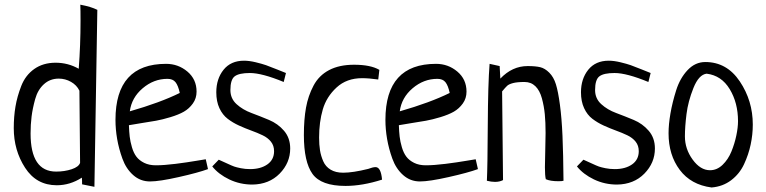

<svg xmlns="http://www.w3.org/2000/svg" viewBox="-20 -789 3341 837"><path d="M391.6 25.4 337.9 14.6Q337.9 -4.9 336.9 -14.6Q285.2 18.6 227.5 18.6Q138.7 18.6 89.4 -57.6Q40 -133.8 40 -230.5Q40 -280.3 47.4 -324.2Q54.7 -368.2 72.8 -414.6Q90.8 -460.9 129.4 -488.3Q168 -515.6 222.7 -515.6Q276.4 -515.6 323.2 -489.3Q331.1 -592.8 331.1 -698.2Q331.1 -746.1 330.1 -768.6Q377 -759.8 404.3 -746.1ZM329.1 -79.1 326.2 -393.6Q314.5 -418 289.6 -432.1Q264.6 -446.3 236.3 -446.3Q198.2 -446.3 171.4 -421.9Q144.5 -397.5 133.3 -356.9Q122.1 -316.4 117.7 -281.2Q113.3 -246.1 113.3 -207Q113.3 -41 224.6 -41Q261.7 -41 292.5 -51.3Q323.2 -61.5 329.1 -79.1Z M877 -94.7 886.7 -51.8Q843.8 -36.1 759.3 -17.1Q674.8 2 633.8 2Q591.8 2 560.5 -25.9Q529.3 -53.7 513.7 -97.2Q498 -140.6 490.7 -183.1Q483.4 -225.6 483.4 -266.6Q483.4 -510.7 704.1 -510.7Q756.8 -510.7 796.9 -477.1Q836.9 -443.4 836.9 -389.6Q836.9 -360.4 820.8 -337.9Q804.7 -315.4 781.7 -302.2Q758.8 -289.1 723.1 -278.3Q687.5 -267.6 660.2 -262.7Q632.8 -257.8 594.7 -252Q556.6 -246.1 542 -243.2Q543 -214.8 545.4 -193.4Q547.9 -171.9 555.2 -147Q562.5 -122.1 574.7 -106Q586.9 -89.8 608.4 -79.1Q629.9 -68.4 659.2 -68.4Q694.3 -68.4 745.1 -74.7Q795.9 -81.1 835.4 -87.9Q875 -94.7 877 -94.7ZM545.9 -303.7Q678.7 -341.8 763.7 -383.8Q756.8 -416 745.1 -430.7Q733.4 -445.3 710 -445.3Q650.4 -445.3 602.1 -404.3Q553.7 -363.3 545.9 -303.7Z M1226.6 -470.7 1216.8 -431.6Q1122.1 -470.7 1069.3 -470.7Q1022.5 -470.7 1003.4 -456.5Q984.4 -442.4 984.4 -396.5Q984.4 -359.4 1011.2 -335Q1038.1 -310.5 1076.2 -296.4Q1114.3 -282.2 1152.8 -266.1Q1191.4 -250 1218.3 -218.8Q1245.1 -187.5 1245.1 -141.6Q1245.1 -79.1 1199.2 -32.2Q1153.3 14.6 1080.1 15.6Q1026.4 15.6 979.5 -6.8Q932.6 -29.3 905.3 -63.5L933.6 -92.8Q945.3 -87.9 968.3 -77.1Q991.2 -66.4 1001 -63Q1010.7 -59.6 1029.8 -55.7Q1048.8 -51.8 1070.3 -51.8Q1116.2 -51.8 1145.5 -72.3Q1174.8 -92.8 1174.8 -129.9Q1174.8 -154.3 1161.1 -171.4Q1147.5 -188.5 1125 -199.2Q1102.5 -210 1075.7 -219.7Q1048.8 -229.5 1022 -241.7Q995.1 -253.9 972.7 -271Q950.2 -288.1 936.5 -317.4Q922.9 -346.7 922.9 -386.7Q922.9 -445.3 954.6 -484.9Q986.3 -524.4 1043.9 -524.4Q1066.4 -524.4 1094.7 -517.6Q1123 -510.7 1139.6 -504.9Q1156.2 -499 1189 -485.8Q1221.7 -472.7 1226.6 -470.7Z M1633.8 -484.4 1628.9 -442.4Q1587.9 -448.2 1558.6 -448.2Q1491.2 -448.2 1447.3 -407.7Q1403.3 -367.2 1387.2 -312Q1371.1 -256.8 1371.1 -189.5Q1371.1 -158.2 1375 -133.8Q1378.9 -109.4 1389.2 -85.9Q1399.4 -62.5 1421.4 -49.3Q1443.4 -36.1 1475.6 -36.1Q1518.6 -36.1 1585 -52.7Q1605.5 -60.5 1617.2 -60.5Q1640.6 -60.5 1645.5 -5.9Q1559.6 21.5 1486.3 21.5Q1379.9 21.5 1342.3 -30.8Q1304.7 -83 1304.7 -200.2Q1304.7 -268.6 1314 -319.8Q1323.2 -371.1 1346.7 -415.5Q1370.1 -460 1414.6 -483.4Q1459 -506.8 1523.4 -506.8Q1595.7 -506.8 1633.8 -484.4Z M2053.7 -94.7 2063.5 -51.8Q2020.5 -36.1 1936 -17.1Q1851.6 2 1810.5 2Q1768.6 2 1737.3 -25.9Q1706.1 -53.7 1690.4 -97.2Q1674.8 -140.6 1667.5 -183.1Q1660.2 -225.6 1660.2 -266.6Q1660.2 -510.7 1880.9 -510.7Q1933.6 -510.7 1973.6 -477.1Q2013.7 -443.4 2013.7 -389.6Q2013.7 -360.4 1997.6 -337.9Q1981.4 -315.4 1958.5 -302.2Q1935.5 -289.1 1899.9 -278.3Q1864.3 -267.6 1836.9 -262.7Q1809.6 -257.8 1771.5 -252Q1733.4 -246.1 1718.8 -243.2Q1719.7 -214.8 1722.2 -193.4Q1724.6 -171.9 1731.9 -147Q1739.3 -122.1 1751.5 -106Q1763.7 -89.8 1785.2 -79.1Q1806.6 -68.4 1835.9 -68.4Q1871.1 -68.4 1921.9 -74.7Q1972.7 -81.1 2012.2 -87.9Q2051.8 -94.7 2053.7 -94.7ZM1722.7 -303.7Q1855.5 -341.8 1940.4 -383.8Q1933.6 -416 1921.9 -430.7Q1910.2 -445.3 1886.7 -445.3Q1827.1 -445.3 1778.8 -404.3Q1730.5 -363.3 1722.7 -303.7Z M2168.9 -390.6 2172.9 -3.9Q2158.2 3.9 2137.7 3.9Q2122.1 3.9 2102.5 -1Q2105.5 -62.5 2106.4 -243.2Q2107.4 -423.8 2114.3 -510.7L2158.2 -501L2161.1 -446.3Q2212.9 -501 2280.3 -501Q2314.5 -501 2335 -496.1Q2355.5 -491.2 2374.5 -472.2Q2393.6 -453.1 2403.3 -421.9Q2413.1 -390.6 2420.9 -332.5Q2428.7 -274.4 2432.1 -196.8Q2435.5 -119.1 2436.5 -1Q2430.7 1 2414.1 1Q2378.9 1 2359.4 -7.8Q2355.5 -23.4 2355.5 -59.6Q2355.5 -78.1 2356.9 -129.4Q2358.4 -180.7 2358.4 -209Q2358.4 -255.9 2355 -291Q2351.6 -326.2 2342.3 -360.4Q2333 -394.5 2314 -413.1Q2294.9 -431.6 2266.6 -431.6Q2234.4 -431.6 2216.3 -426.8Q2198.2 -421.9 2190.9 -415Q2183.6 -408.2 2168.9 -390.6Z M2816.4 -470.7 2806.6 -431.6Q2711.9 -470.7 2659.2 -470.7Q2612.3 -470.7 2593.3 -456.5Q2574.2 -442.4 2574.2 -396.5Q2574.2 -359.4 2601.1 -335Q2627.9 -310.5 2666 -296.4Q2704.1 -282.2 2742.7 -266.1Q2781.2 -250 2808.1 -218.8Q2835 -187.5 2835 -141.6Q2835 -79.1 2789.1 -32.2Q2743.2 14.6 2669.9 15.6Q2616.2 15.6 2569.3 -6.8Q2522.5 -29.3 2495.1 -63.5L2523.4 -92.8Q2535.2 -87.9 2558.1 -77.1Q2581.1 -66.4 2590.8 -63Q2600.6 -59.6 2619.6 -55.7Q2638.7 -51.8 2660.2 -51.8Q2706.1 -51.8 2735.4 -72.3Q2764.6 -92.8 2764.6 -129.9Q2764.6 -154.3 2751 -171.4Q2737.3 -188.5 2714.8 -199.2Q2692.4 -210 2665.5 -219.7Q2638.7 -229.5 2611.8 -241.7Q2585 -253.9 2562.5 -271Q2540 -288.1 2526.4 -317.4Q2512.7 -346.7 2512.7 -386.7Q2512.7 -445.3 2544.4 -484.9Q2576.2 -524.4 2633.8 -524.4Q2656.2 -524.4 2684.6 -517.6Q2712.9 -510.7 2729.5 -504.9Q2746.1 -499 2778.8 -485.8Q2811.5 -472.7 2816.4 -470.7Z M2894.5 -208Q2894.5 -247.1 2902.8 -294.9Q2911.1 -342.8 2927.7 -395.5Q2944.3 -448.2 2977.5 -483.4Q3010.7 -518.6 3054.7 -518.6Q3148.4 -518.6 3205.1 -434.1Q3261.7 -349.6 3261.7 -246.1Q3261.7 -202.1 3252.4 -158.7Q3243.2 -115.2 3223.6 -73.2Q3204.1 -31.2 3167.5 -3.4Q3130.9 24.4 3082 28.3Q2992.2 16.6 2943.4 -48.3Q2894.5 -113.3 2894.5 -208ZM3060.5 -467.8Q3026.4 -463.9 3002.9 -405.3Q2979.5 -346.7 2972.7 -291.5Q2965.8 -236.3 2965.8 -194.3Q2965.8 -139.6 2999.5 -93.3Q3033.2 -46.9 3075.2 -46.9Q3105.5 -46.9 3129.9 -70.3Q3154.3 -93.8 3168.5 -128.4Q3182.6 -163.1 3189.9 -198.2Q3197.3 -233.4 3197.3 -260.7Q3197.3 -340.8 3161.1 -400.4Q3125 -460 3060.5 -467.8Z"/></svg>

Font: Neucha
Style: Regular
Weight: 400
Designer: Jovanny Lemonad
Foundry: Jovanny Lemonad
Version: Version 001.001